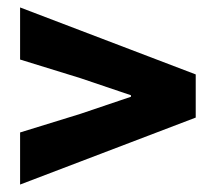

<svg xmlns="http://www.w3.org/2000/svg" viewBox="-20 -590 580 516"><path d="M34 -94V-234L196 -284L332 -330V-334L196 -380L34 -430V-570L506 -390V-274Z"/></svg>

Font: Source Sans 3 Black
Style: Regular
Weight: 900
Designer: Paul D. Hunt
Foundry: Adobe
Version: Version 3.046;hotconv 1.0.118;makeotfexe 2.5.65603